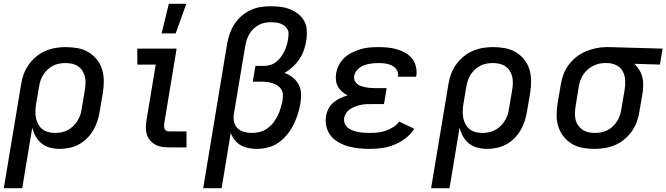

<svg xmlns="http://www.w3.org/2000/svg" viewBox="-27 -776 3509 1011"><path d="M-7 215 84 -331Q88 -358 97.5 -384.5Q107 -411 123.5 -434.5Q140 -458 162.5 -477Q185 -496 211.5 -507.5Q238 -519 265 -523.5Q292 -528 319 -528Q351 -528 381.5 -522.5Q412 -517 437.5 -502Q463 -487 482 -464Q501 -441 510 -412.5Q519 -384 519.5 -352.5Q520 -321 515 -289L498 -189Q494 -164 486 -139Q478 -114 464.5 -91Q451 -68 432 -48.5Q413 -29 389 -16Q365 -3 339 2.5Q313 8 288 8Q262 8 237 1.5Q212 -5 193 -20Q174 -35 161.5 -57Q149 -79 143 -104L90 215ZM264 -76Q280 -76 297 -79.5Q314 -83 329.5 -91Q345 -99 358 -111.5Q371 -124 380.5 -139Q390 -154 395.5 -170Q401 -186 403 -203L420 -303Q423 -321 423.5 -338.5Q424 -356 420 -372.5Q416 -389 407 -403Q398 -417 384.5 -426.5Q371 -436 354 -440Q337 -444 319 -444H318Q302 -444 285 -441Q268 -438 252.5 -430Q237 -422 223.5 -409.5Q210 -397 200.5 -382Q191 -367 186 -350.5Q181 -334 178 -317L163 -228Q160 -209 159.5 -190.5Q159 -172 162.5 -154.5Q166 -137 174.5 -121.5Q183 -106 196.5 -95.5Q210 -85 227.5 -80.5Q245 -76 264 -76Z M862 0Q843 0 824.5 -3Q806 -6 790.5 -14.5Q775 -23 763.5 -36.5Q752 -50 746.5 -67Q741 -84 741 -103Q741 -122 744 -141L793 -436H696V-520H903L838 -127Q837 -120 837 -112.5Q837 -105 839.5 -98.5Q842 -92 848 -88Q854 -84 862 -84H955V0ZM824 -600 862 -756H954L898 -600Z M1043 215 1169 -546Q1174 -573 1183 -599Q1192 -625 1207.5 -649Q1223 -673 1245 -692Q1267 -711 1293 -723Q1319 -735 1346.5 -739Q1374 -743 1401 -743Q1427 -743 1453 -739.5Q1479 -736 1502 -726.5Q1525 -717 1544.5 -701.5Q1564 -686 1575.5 -664Q1587 -642 1588.5 -616Q1590 -590 1586 -563Q1582 -538 1573.5 -513Q1565 -488 1550 -465.5Q1535 -443 1514.5 -424Q1494 -405 1471 -392Q1494 -384 1513.5 -369Q1533 -354 1545 -332.5Q1557 -311 1558 -284.5Q1559 -258 1555 -232Q1550 -203 1541 -174.5Q1532 -146 1518.5 -119Q1505 -92 1485 -67.5Q1465 -43 1439.5 -25Q1414 -7 1384 0.5Q1354 8 1326 8Q1303 8 1281 3.5Q1259 -1 1240.5 -11.5Q1222 -22 1209 -38.5Q1196 -55 1188 -76L1140 215ZM1301 -76Q1321 -76 1342 -81.5Q1363 -87 1381 -100Q1399 -113 1412.5 -130.5Q1426 -148 1435.5 -167.5Q1445 -187 1451 -207.5Q1457 -228 1461 -248Q1463 -263 1462.5 -278Q1462 -293 1454.5 -305Q1447 -317 1435 -325Q1423 -333 1409 -337.5Q1395 -342 1380.5 -344Q1366 -346 1351 -346H1304L1318 -429H1365Q1381 -429 1398 -434.5Q1415 -440 1428.5 -451Q1442 -462 1452.5 -476.5Q1463 -491 1470.5 -506.5Q1478 -522 1483 -538.5Q1488 -555 1490 -571Q1492 -584 1492.5 -597Q1493 -610 1487 -621Q1481 -632 1471.5 -639.5Q1462 -647 1450 -651.5Q1438 -656 1425.5 -657.5Q1413 -659 1400 -659Q1384 -659 1367.5 -656Q1351 -653 1335.5 -644.5Q1320 -636 1307 -623.5Q1294 -611 1285.5 -596Q1277 -581 1272 -565Q1267 -549 1264 -532L1204 -173Q1201 -152 1206 -132Q1211 -112 1225.5 -99Q1240 -86 1260 -81Q1280 -76 1301 -76Z M1919 8Q1890 8 1861.5 5Q1833 2 1806.5 -5.5Q1780 -13 1756 -26.5Q1732 -40 1715.5 -60.5Q1699 -81 1692 -108.5Q1685 -136 1690 -165Q1693 -185 1703 -204Q1713 -223 1729 -236.5Q1745 -250 1764 -259Q1783 -268 1803 -274Q1787 -282 1774 -293.5Q1761 -305 1752.5 -320Q1744 -335 1742 -353.5Q1740 -372 1743 -390Q1747 -413 1758.5 -435Q1770 -457 1788.5 -473.5Q1807 -490 1829 -500.5Q1851 -511 1873.5 -517.5Q1896 -524 1919.5 -526Q1943 -528 1965 -528Q1991 -528 2015.5 -525.5Q2040 -523 2063 -516.5Q2086 -510 2107 -498Q2128 -486 2142.5 -468Q2157 -450 2163 -426Q2169 -402 2165 -377L2164 -372H2068L2069 -374Q2072 -393 2062 -408Q2052 -423 2036 -431Q2020 -439 2002 -441.5Q1984 -444 1965 -444Q1953 -444 1940.5 -443Q1928 -442 1915.5 -439.5Q1903 -437 1890.5 -432.5Q1878 -428 1867 -420Q1856 -412 1848 -400.5Q1840 -389 1838 -377Q1836 -364 1840 -353Q1844 -342 1853 -334.5Q1862 -327 1873.5 -323Q1885 -319 1897 -316.5Q1909 -314 1921 -313Q1933 -312 1945 -312H2009L1995 -228H1931Q1917 -228 1902.5 -227.5Q1888 -227 1874 -224Q1860 -221 1846 -216Q1832 -211 1819 -203Q1806 -195 1797 -182Q1788 -169 1785 -155Q1783 -139 1788.5 -125.5Q1794 -112 1805 -103Q1816 -94 1830 -89Q1844 -84 1859 -81Q1874 -78 1889 -77Q1904 -76 1919 -76Q1940 -76 1961 -78Q1982 -80 2002.5 -87Q2023 -94 2042.5 -106Q2062 -118 2075 -136L2154 -98Q2136 -69 2108 -47.5Q2080 -26 2048.5 -13.5Q2017 -1 1984 3.5Q1951 8 1919 8Z M2243 215 2334 -331Q2338 -358 2347.5 -384.5Q2357 -411 2373.5 -434.5Q2390 -458 2412.5 -477Q2435 -496 2461.5 -507.5Q2488 -519 2515 -523.5Q2542 -528 2569 -528Q2601 -528 2631.5 -522.5Q2662 -517 2687.5 -502Q2713 -487 2732 -464Q2751 -441 2760 -412.5Q2769 -384 2769.5 -352.5Q2770 -321 2765 -289L2748 -189Q2744 -164 2736 -139Q2728 -114 2714.5 -91Q2701 -68 2682 -48.5Q2663 -29 2639 -16Q2615 -3 2589 2.5Q2563 8 2538 8Q2512 8 2487 1.5Q2462 -5 2443 -20Q2424 -35 2411.5 -57Q2399 -79 2393 -104L2340 215ZM2514 -76Q2530 -76 2547 -79.5Q2564 -83 2579.5 -91Q2595 -99 2608 -111.5Q2621 -124 2630.5 -139Q2640 -154 2645.5 -170Q2651 -186 2653 -203L2670 -303Q2673 -321 2673.5 -338.5Q2674 -356 2670 -372.5Q2666 -389 2657 -403Q2648 -417 2634.5 -426.5Q2621 -436 2604 -440Q2587 -444 2569 -444H2568Q2552 -444 2535 -441Q2518 -438 2502.5 -430Q2487 -422 2473.5 -409.5Q2460 -397 2450.5 -382Q2441 -367 2436 -350.5Q2431 -334 2428 -317L2413 -228Q2410 -209 2409.5 -190.5Q2409 -172 2412.5 -154.5Q2416 -137 2424.5 -121.5Q2433 -106 2446.5 -95.5Q2460 -85 2477.5 -80.5Q2495 -76 2514 -76Z M3104 8Q3072 8 3041.5 2.5Q3011 -3 2985.5 -18Q2960 -33 2941.5 -56Q2923 -79 2913.5 -107.5Q2904 -136 2904 -167.5Q2904 -199 2909 -231L2926 -331Q2930 -358 2940 -384.5Q2950 -411 2967 -434Q2984 -457 3007 -475.5Q3030 -494 3056.5 -505Q3083 -516 3110.5 -522Q3138 -528 3165 -528H3181L3462 -520L3448 -436L3313 -440Q3327 -427 3338 -410Q3349 -393 3354.5 -373.5Q3360 -354 3360 -332.5Q3360 -311 3357 -289L3340 -189Q3336 -162 3326.5 -135.5Q3317 -109 3300.5 -85.5Q3284 -62 3261.5 -43Q3239 -24 3212.5 -12.5Q3186 -1 3158.5 3.5Q3131 8 3104 8ZM3105 -76Q3121 -76 3138 -79Q3155 -82 3171 -90Q3187 -98 3200 -110.5Q3213 -123 3222.5 -138Q3232 -153 3237.5 -169.5Q3243 -186 3245 -203L3262 -303Q3266 -328 3265 -352.5Q3264 -377 3253.5 -398Q3243 -419 3222 -430.5Q3201 -442 3176 -444H3158Q3142 -444 3125.5 -440Q3109 -436 3093.5 -428Q3078 -420 3065 -407.5Q3052 -395 3042.5 -380.5Q3033 -366 3028 -350Q3023 -334 3020 -317L3004 -217Q3001 -199 3000.5 -181.5Q3000 -164 3003.5 -147.5Q3007 -131 3016.5 -117Q3026 -103 3039.5 -93.5Q3053 -84 3069.5 -80Q3086 -76 3104 -76Z"/></svg>

Font: Iosevka Custom Medium
Style: Italic
Weight: 500
Italic angle: -9°
Designer: Belleve Invis
Foundry: Belleve Invis
Version: Version 27.0.1